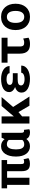

<svg xmlns="http://www.w3.org/2000/svg" viewBox="1506 -2084 588 3641"><g transform="rotate(-90 1800.5 -264.0)"><path d="M585 -423.8H509.8V-157.2Q509.8 -138.2 512.5 -127Q515.1 -115.7 520.8 -110.1Q526.4 -104.5 534.9 -102.8Q543.5 -101.1 555.2 -101.1Q570.3 -101.1 580.1 -104.2Q589.8 -107.4 599.6 -112.3L621.6 -19.5Q591.3 -0.5 566.2 4.4Q541 9.3 516.6 9.3Q480.5 9.3 453.6 1.2Q426.8 -6.8 409.2 -25.6Q391.6 -44.4 382.8 -74.7Q374 -105 374 -149.4V-423.8H250V0H114.3V-423.8H48.8V-528.3H585Z M1102.1 -528.3V-157.7Q1102.1 -126 1111.6 -114Q1121.1 -102.1 1137.2 -102.1Q1149.4 -102.1 1158.2 -104.5L1169.9 -2.4Q1154.3 5.4 1139.9 7.8Q1125.5 10.3 1108.4 10.3Q1064.9 10.3 1033.4 -6.6Q1002 -23.4 984.9 -58.6Q960.9 -26.4 927.2 -8.3Q893.6 9.8 847.7 9.8Q800.3 9.8 763.9 -9.3Q727.5 -28.3 702.6 -62.7Q677.7 -97.2 664.8 -144.8Q651.9 -192.4 651.9 -249.5V-259.8Q651.9 -320.8 664.8 -371.8Q677.7 -422.9 702.6 -460Q727.5 -497.1 764.2 -517.6Q800.8 -538.1 848.6 -538.1Q892.6 -538.1 925.3 -520.5Q958 -502.9 981.4 -471.2L1008.8 -528.3ZM787.6 -249.5Q787.6 -217.3 792.5 -189.7Q797.4 -162.1 808.6 -142.1Q819.8 -122.1 837.6 -110.6Q855.5 -99.1 881.8 -99.1Q912.1 -99.1 933.1 -108.6Q954.1 -118.2 966.8 -135.3Q966.3 -140.6 966.3 -146.2Q966.3 -151.9 966.3 -157.7V-392.6Q953.1 -409.7 932.4 -418.9Q911.6 -428.2 882.8 -428.2Q856.9 -428.2 838.6 -414.8Q820.3 -401.4 809.1 -378.4Q797.9 -355.5 792.7 -325Q787.6 -294.4 787.6 -259.8Z M1495.1 -208.5 1413.6 -139.6V0H1277.8V-528.3H1413.6V-296.9L1465.8 -358.9L1609.9 -528.3H1780.3L1591.8 -309.6L1789.6 0H1615.7Z M2120.1 -223.6Q2058.6 -223.6 2029.5 -208.7Q2000.5 -193.8 2000.5 -158.2Q2000.5 -145.5 2007.3 -133.8Q2014.2 -122.1 2028.6 -113Q2043 -104 2065.7 -98.4Q2088.4 -92.8 2120.1 -92.8Q2148.9 -92.8 2171.6 -97.9Q2194.3 -103 2209.7 -111.8Q2225.1 -120.6 2233.2 -132.1Q2241.2 -143.6 2241.2 -156.2H2376.5Q2376.5 -112.8 2354.7 -81.5Q2333 -50.3 2297.6 -30Q2262.2 -9.8 2217.5 0Q2172.9 9.8 2127 9.8Q2068.8 9.8 2020.5 -1Q1972.2 -11.7 1937.5 -32.2Q1902.8 -52.7 1883.8 -82.3Q1864.7 -111.8 1864.7 -149.4Q1864.7 -194.3 1891.4 -225.3Q1918 -256.3 1970.7 -272Q1924.3 -289.6 1899.2 -319.1Q1874 -348.6 1874 -383.8Q1874 -421.4 1891.6 -450.2Q1909.2 -479 1942.1 -498.3Q1975.1 -517.6 2021.7 -527.6Q2068.4 -537.6 2127 -537.6Q2176.3 -537.6 2220.2 -526.6Q2264.2 -515.6 2297.1 -494.9Q2330.1 -474.1 2349.1 -444.1Q2368.2 -414.1 2368.2 -376.5H2232.4Q2232.4 -390.1 2223.9 -400.9Q2215.3 -411.6 2200.2 -419.2Q2185.1 -426.8 2164.8 -430.7Q2144.5 -434.6 2120.6 -434.6Q2088.4 -434.6 2067.1 -429.2Q2045.9 -423.8 2033.2 -415.3Q2020.5 -406.7 2015.4 -395.8Q2010.3 -384.8 2010.3 -373.5Q2010.3 -360.4 2015.9 -349.9Q2021.5 -339.4 2034.4 -331.5Q2047.4 -323.7 2068.4 -319.6Q2089.4 -315.4 2120.1 -315.4H2232.4V-223.6Z M2905.3 -415.5H2738.8V-185.5Q2738.8 -156.2 2744.4 -139.2Q2750 -122.1 2760 -113.5Q2770 -105 2783.4 -102.5Q2796.9 -100.1 2813 -100.1Q2837.9 -100.1 2855.2 -105.7Q2872.6 -111.3 2889.6 -118.7L2905.3 -16.6Q2889.6 -8.3 2875 -3.2Q2860.4 2 2845.7 4.9Q2831.1 7.8 2816.2 9Q2801.3 10.3 2784.7 10.3Q2741.7 10.3 2708 -0.2Q2674.3 -10.7 2650.9 -34.2Q2627.4 -57.6 2615.2 -95.2Q2603 -132.8 2603 -187V-415.5H2432.1V-528.3H2905.3Z M3050.8 -269Q3050.8 -326.7 3067.4 -375.7Q3084 -424.8 3116 -460.9Q3147.9 -497.1 3194.1 -517.6Q3240.2 -538.1 3299.8 -538.1Q3359.4 -538.1 3405.8 -517.6Q3452.1 -497.1 3484.1 -460.9Q3516.1 -424.8 3532.7 -375.7Q3549.3 -326.7 3549.3 -269V-258.8Q3549.3 -200.7 3532.7 -151.6Q3516.1 -102.5 3484.4 -66.4Q3452.6 -30.3 3406.2 -10Q3359.9 10.3 3300.8 10.3Q3241.2 10.3 3194.6 -10Q3147.9 -30.3 3116 -66.4Q3084 -102.5 3067.4 -151.6Q3050.8 -200.7 3050.8 -258.8ZM3186.5 -258.8Q3186.5 -225.6 3192.9 -196.5Q3199.2 -167.5 3212.9 -145.8Q3226.6 -124 3248.3 -111.3Q3270 -98.6 3300.8 -98.6Q3330.6 -98.6 3352.1 -111.3Q3373.5 -124 3387 -145.8Q3400.4 -167.5 3406.7 -196.5Q3413.1 -225.6 3413.1 -258.8V-269Q3413.1 -301.3 3406.7 -330.1Q3400.4 -358.9 3387 -380.9Q3373.5 -402.8 3352.1 -415.5Q3330.6 -428.2 3299.8 -428.2Q3269.5 -428.2 3248 -415.5Q3226.6 -402.8 3212.9 -380.9Q3199.2 -358.9 3192.9 -330.1Q3186.5 -301.3 3186.5 -269Z"/></g></svg>

Font: Roboto Mono
Style: Bold
Weight: 700
Designer: Google
Version: Version 2.000985; 2015; ttfautohint (v1.3)